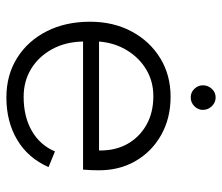

<svg xmlns="http://www.w3.org/2000/svg" viewBox="-67 -621 695 601"><g transform="rotate(90 280.5 -320.5)"><path d="M285 -570Q269 -570 258 -581.5Q247 -593 247 -608Q247 -624 258 -636Q269 -648 285 -648Q301 -648 312.5 -636Q324 -624 324 -608Q324 -593 312.5 -581.5Q301 -570 285 -570ZM285 7Q215 7 161.5 -26.5Q108 -60 78 -119Q48 -178 48 -255Q48 -328 78.5 -385Q109 -442 162 -474.5Q215 -507 283 -507Q350 -507 402.5 -477.5Q455 -448 484.5 -396.5Q514 -345 513 -279Q513 -269 512.5 -257.5Q512 -246 511 -233H110Q111 -178 134 -136Q157 -94 195.5 -70.5Q234 -47 283 -47Q345 -47 389.5 -72.5Q434 -98 454 -145L503 -125Q475 -61 418 -27Q361 7 285 7ZM451 -283Q452 -333 431 -371Q410 -409 371.5 -431Q333 -453 281 -453Q235 -453 198 -431Q161 -409 137.5 -370.5Q114 -332 110 -283Z"/></g></svg>

Font: Albert Sans Light
Style: Regular
Weight: 300
Designer: Andreas Rasmussen
Foundry: a.Foundry
Version: Version 1.025